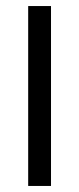

<svg xmlns="http://www.w3.org/2000/svg" viewBox="-20 -615 262 635"><path d="M73.2 0V-595H148.7V0Z"/></svg>

Font: Encode Sans SC Condensed Thin
Style: Regular
Weight: 100
Width: 3
Designer: Multiple Designers
Foundry: Impallari Type
Version: Version 3.002